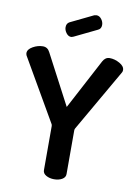

<svg xmlns="http://www.w3.org/2000/svg" viewBox="-102 -1023 778 1088"><g transform="rotate(10 287.0 -478.5)"><path d="M222 -41V-293Q222 -302 219 -306L12 -664Q9 -672 9 -677Q9 -699 37.5 -715Q66 -731 95 -731Q122 -731 135 -705L287 -416L440 -705Q454 -731 479 -731Q508 -731 536.5 -715Q565 -699 565 -677Q565 -669 562 -664L356 -306Q352 -300 352 -293V-41Q352 -22 333 -11Q314 0 287 0Q261 0 241.5 -11Q222 -22 222 -41ZM386 -878 256 -815Q246 -811 242 -811Q226 -811 214 -827Q202 -843 202 -860Q202 -882 219 -891L351 -955Q361 -957 364 -957Q380 -957 392 -941.5Q404 -926 404 -908Q404 -886 386 -878Z"/></g></svg>

Font: Dosis
Style: Bold
Weight: 700
Designer: Edgar Tolentino, Pablo Impallari, Igino Marini
Foundry: Edgar Tolentino, Pablo Impallari, Igino Marini
Version: Version 1.007